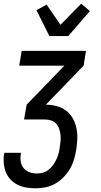

<svg xmlns="http://www.w3.org/2000/svg" viewBox="-25 -795 545 1038"><path d="M169 223Q143 223 118 219Q93 215 71.5 204.5Q50 194 33 176.5Q16 159 7 136.5Q-2 114 -4.5 88.5Q-7 63 -3 38L-1 31H89L88 35Q84 56 87 77Q90 98 102.5 113.5Q115 129 134.5 136Q154 143 175 143Q192 143 208.5 138Q225 133 238.5 122Q252 111 262.5 96.5Q273 82 280 66.5Q287 51 291.5 35Q296 19 298 2Q301 -15 302.5 -32.5Q304 -50 302 -66.5Q300 -83 295 -98.5Q290 -114 279 -126Q268 -138 252 -143.5Q236 -149 219 -149H105L119 -229L323 -440H79L92 -520H440L427 -440L223 -229Q253 -229 281 -221.5Q309 -214 331.5 -197.5Q354 -181 368 -156Q382 -131 388 -103Q394 -75 393 -45Q392 -15 387 15Q383 41 375 67.5Q367 94 353 118Q339 142 318.5 163Q298 184 273.5 198Q249 212 222 217.5Q195 223 169 223ZM242 -600 172 -740 227 -770 302 -661 414 -775 461 -735 344 -600Z"/></svg>

Font: Iosevka Term Curly Md Obl
Style: Regular
Weight: 500
Italic angle: -9°
Designer: Belleve Invis
Foundry: Belleve Invis
Version: Version 32.3.0